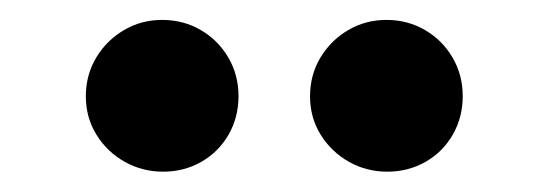

<svg xmlns="http://www.w3.org/2000/svg" viewBox="-20 -754 540 189"><path d="M64.5 -659.2Q64.5 -680.2 74.7 -697.3Q85 -714.4 102.1 -724.4Q119.1 -734.4 139.6 -734.4Q160.6 -734.4 177.7 -724.4Q194.8 -714.4 204.8 -697.3Q214.8 -680.2 214.8 -659.2Q214.8 -638.7 205.1 -621.6Q195.3 -604.5 178.2 -594.7Q161.1 -585 140.6 -585Q120.1 -585 102.8 -594.7Q85.4 -604.5 75 -621.3Q64.5 -638.2 64.5 -659.2ZM285.2 -659.2Q285.2 -680.2 295.4 -697.3Q305.7 -714.4 322.8 -724.4Q339.8 -734.4 360.4 -734.4Q381.3 -734.4 398.4 -724.4Q415.5 -714.4 425.5 -697.3Q435.5 -680.2 435.5 -659.2Q435.5 -638.7 425.8 -621.6Q416 -604.5 398.9 -594.7Q381.8 -585 361.3 -585Q340.8 -585 323.5 -594.7Q306.2 -604.5 295.7 -621.3Q285.2 -638.2 285.2 -659.2Z"/></svg>

Font: Wanted Sans
Style: Bold
Weight: 700
Designer: Original Design by Kil Hyung-jin and Kang Hanbin, Wanted Lab, Inc; Hangeul from Source Han Sans by Jang Soo-young and Ka
Foundry: Wanted Lab, Inc.
Version: Version 1.000